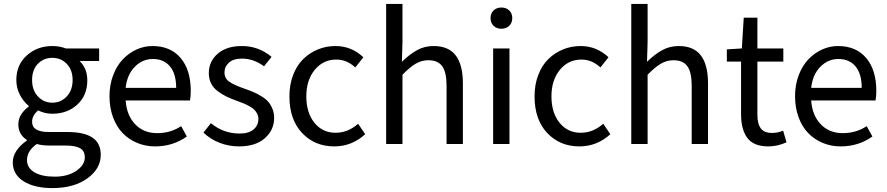

<svg xmlns="http://www.w3.org/2000/svg" viewBox="-20 -732 4511 976"><path d="M246.1 224.1Q154.8 224.1 99.9 189.5Q44.9 154.8 44.9 92.8Q44.9 62.5 63.7 34.2Q82.5 5.9 116.2 -17.1V-21Q73.2 -48.3 73.2 -100.1Q73.2 -128.4 88.6 -151.6Q104 -174.8 126 -189.9V-193.8Q99.1 -215.3 81.1 -250Q63 -284.7 63 -325.2Q63 -402.3 116.2 -450.2Q169.4 -498 246.1 -498Q282.7 -498 314.9 -485.8H483.9V-421.9H384.8Q423.8 -384.3 423.8 -323.2Q423.8 -247.1 373 -200.4Q322.3 -153.8 246.1 -153.8Q207 -153.8 173.8 -170.9Q143.1 -145 143.1 -112.8Q143.1 -61 228 -61H321.8Q407.2 -61 449.7 -32.7Q492.2 -4.4 492.2 55.2Q492.2 125.5 424.1 174.8Q356 224.1 246.1 224.1ZM349.1 -325.2Q349.1 -376.5 319.6 -407.2Q290 -438 246.1 -438Q201.7 -438 172.4 -407.5Q143.1 -377 143.1 -325.2Q143.1 -273.4 172.9 -241.7Q202.6 -210 246.1 -210Q289.6 -210 319.3 -241.7Q349.1 -273.4 349.1 -325.2ZM257.8 166Q324.2 166 367.7 136.5Q411.1 106.9 411.1 67.9Q411.1 35.2 387 21.5Q362.8 7.8 313 7.8H230Q194.8 7.8 167 0Q117.2 35.2 117.2 82Q117.2 121.1 154.5 143.6Q191.9 166 257.8 166Z M768.6 12.2Q719.7 12.2 677.5 -5.4Q635.3 -22.9 604 -54.9Q572.8 -86.9 554.7 -135.5Q536.6 -184.1 536.6 -243.2Q536.6 -300.8 555.2 -349.6Q573.7 -398.4 604.2 -430.4Q634.8 -462.4 673.8 -480.2Q712.9 -498 754.9 -498Q847.2 -498 898.4 -437Q949.7 -376 949.7 -270Q949.7 -242.7 945.8 -221.2H618.7Q624 -145.5 667.2 -100.3Q710.4 -55.2 778.8 -55.2Q847.7 -55.2 900.9 -90.8L929.7 -38.1Q858.9 12.2 768.6 12.2ZM618.7 -285.2H875.5Q875.5 -356.4 844.2 -394.3Q813 -432.1 756.8 -432.1Q704.1 -432.1 665 -392.3Q626 -352.5 618.7 -285.2Z M1195.3 12.2Q1142.6 12.2 1095.5 -6.3Q1048.3 -24.9 1014.2 -58.1L1052.2 -106Q1115.2 -53.2 1198.2 -53.2Q1244.6 -53.2 1269 -74Q1293.5 -94.7 1293.5 -127.9Q1293.5 -142.6 1286.9 -154.8Q1280.3 -167 1271.5 -175.5Q1262.7 -184.1 1246.3 -192.9Q1230 -201.7 1217.5 -206.8Q1205.1 -211.9 1184.6 -219.2Q1152.8 -230.5 1130.6 -241.5Q1108.4 -252.4 1086.4 -268.8Q1064.5 -285.2 1053 -308.1Q1041.5 -331.1 1041.5 -359.9Q1041.5 -419.9 1086.7 -459Q1131.8 -498 1209.5 -498Q1294.9 -498 1360.4 -442.9L1322.3 -395Q1268.6 -434.1 1210.4 -434.1Q1166.5 -434.1 1143.8 -413.6Q1121.1 -393.1 1121.1 -363.8Q1121.1 -333.5 1145.8 -316.4Q1170.4 -299.3 1224.1 -280.8Q1251 -271.5 1269.5 -263.4Q1288.1 -255.4 1309.3 -242.4Q1330.6 -229.5 1343.3 -215.1Q1356 -200.7 1364.7 -179.4Q1373.5 -158.2 1373.5 -132.8Q1373.5 -70.8 1326.2 -29.3Q1278.8 12.2 1195.3 12.2Z M1679.2 12.2Q1579.6 12.2 1515.4 -56.2Q1451.2 -124.5 1451.2 -242.2Q1451.2 -301.8 1470 -350.8Q1488.8 -399.9 1521.2 -431.6Q1553.7 -463.4 1595.7 -480.7Q1637.7 -498 1685.1 -498Q1766.6 -498 1827.1 -440.9L1786.1 -389.2Q1743.2 -429.2 1689.5 -429.2Q1623 -429.2 1580.1 -377.2Q1537.1 -325.2 1537.1 -242.2Q1537.1 -159.2 1578.1 -108.2Q1619.1 -57.1 1686 -57.1Q1749 -57.1 1800.3 -103L1836.4 -49.8Q1768.6 12.2 1679.2 12.2Z M1942.9 0V-711.9H2025.9V-518.1L2022.9 -418Q2062 -456.1 2100.1 -477.1Q2138.2 -498 2184.1 -498Q2260.3 -498 2296.6 -450.2Q2333 -402.3 2333 -308.1V0H2250V-296.9Q2250 -364.7 2228 -395.3Q2206.1 -425.8 2157.7 -425.8Q2123 -425.8 2093.5 -408.4Q2064 -391.1 2025.9 -352.1V0Z M2486.8 0V-485.8H2569.8V0ZM2473.6 -640.1Q2473.6 -664.1 2489 -679Q2504.4 -693.8 2528.8 -693.8Q2553.2 -693.8 2568.6 -679Q2584 -664.1 2584 -640.1Q2584 -615.7 2568.6 -600.8Q2553.2 -585.9 2528.8 -585.9Q2504.4 -585.9 2489 -600.8Q2473.6 -615.7 2473.6 -640.1Z M2925.3 12.2Q2825.7 12.2 2761.5 -56.2Q2697.3 -124.5 2697.3 -242.2Q2697.3 -301.8 2716.1 -350.8Q2734.9 -399.9 2767.3 -431.6Q2799.8 -463.4 2841.8 -480.7Q2883.8 -498 2931.2 -498Q3012.7 -498 3073.2 -440.9L3032.2 -389.2Q2989.3 -429.2 2935.5 -429.2Q2869.1 -429.2 2826.2 -377.2Q2783.2 -325.2 2783.2 -242.2Q2783.2 -159.2 2824.2 -108.2Q2865.2 -57.1 2932.1 -57.1Q2995.1 -57.1 3046.4 -103L3082.5 -49.8Q3014.6 12.2 2925.3 12.2Z M3189 0V-711.9H3272V-518.1L3269 -418Q3308.1 -456.1 3346.2 -477.1Q3384.3 -498 3430.2 -498Q3506.3 -498 3542.7 -450.2Q3579.1 -402.3 3579.1 -308.1V0H3496.1V-296.9Q3496.1 -364.7 3474.1 -395.3Q3452.1 -425.8 3403.8 -425.8Q3369.1 -425.8 3339.6 -408.4Q3310.1 -391.1 3272 -352.1V0Z M3885.7 12.2Q3811.5 12.2 3779.3 -30.3Q3747.1 -72.8 3747.1 -150.9V-418.9H3674.8V-481L3751 -485.8L3760.7 -642.1H3830.1V-485.8H3961.9V-418.9H3830.1V-148.9Q3830.1 -102.5 3847.4 -79.3Q3864.7 -56.2 3904.8 -56.2Q3934.1 -56.2 3960.9 -67.9L3978 -8.8Q3933.6 12.2 3885.7 12.2Z M4253.4 12.2Q4204.6 12.2 4162.4 -5.4Q4120.1 -22.9 4088.9 -54.9Q4057.6 -86.9 4039.6 -135.5Q4021.5 -184.1 4021.5 -243.2Q4021.5 -300.8 4040 -349.6Q4058.6 -398.4 4089.1 -430.4Q4119.6 -462.4 4158.7 -480.2Q4197.8 -498 4239.7 -498Q4332 -498 4383.3 -437Q4434.6 -376 4434.6 -270Q4434.6 -242.7 4430.7 -221.2H4103.5Q4108.9 -145.5 4152.1 -100.3Q4195.3 -55.2 4263.7 -55.2Q4332.5 -55.2 4385.7 -90.8L4414.6 -38.1Q4343.8 12.2 4253.4 12.2ZM4103.5 -285.2H4360.4Q4360.4 -356.4 4329.1 -394.3Q4297.9 -432.1 4241.7 -432.1Q4189 -432.1 4149.9 -392.3Q4110.8 -352.5 4103.5 -285.2Z"/></svg>

Font: Source Sans Pro
Style: Regular
Weight: 400
Designer: Paul D. Hunt
Foundry: Adobe Systems Incorporated
Version: Version 3.006;hotconv 1.0.111;makeotfexe 2.5.65597